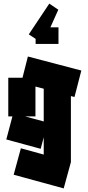

<svg xmlns="http://www.w3.org/2000/svg" viewBox="-20 -824 487 1067"><path d="M26 -177V-392H105L135 -510L432 -432L394 -285L374 -290V77L334 223L56 147L96 0L223 35V-61L206 3L15 -49L49 -177ZM177 -177H120L223 -149V-331L177 -343ZM254 -804 304 -770 260 -672H305V-580H178V-608L140 -633Z"/></svg>

Font: Blaka Ink
Style: Regular
Weight: 400
Designer: Mohamed Gaber
Foundry: Kief Type Foundry
Version: Version 1.003; ttfautohint (v1.8.4.7-5d5b)